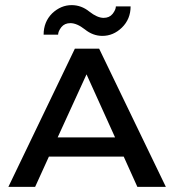

<svg xmlns="http://www.w3.org/2000/svg" viewBox="-20 -730 680 750"><path d="M207 -594.7C207 -603.2 211.3 -613 219.7 -624C228.2 -634.4 239.9 -639.6 254.9 -639.6C271.8 -639.6 290.7 -631.5 311.5 -615.2C332.4 -598.3 355.1 -589.8 379.9 -589.8C408.5 -589.8 433.9 -600.6 456.1 -622.1C478.8 -644.2 490.2 -671.9 490.2 -705.1H432.6C432.6 -696.6 428.4 -686.8 419.9 -675.8C411.5 -665.4 399.7 -660.2 384.8 -660.2C368.5 -660.2 349.9 -668.3 329.1 -684.6C308.3 -701.5 285.2 -710 259.8 -710C231.8 -710 206.4 -699.2 183.6 -677.7C161.5 -655.6 150.4 -627.9 150.4 -594.7ZM364.3 -540H272.5C142.3 -269.9 55.7 -89.8 12.7 0H117.2C136.1 -41.5 154 -80.9 171 -118.2H463.3C485.5 -69 503.3 -29.6 516.6 0H627.9C497.7 -270.2 410.8 -450.2 367.2 -540ZM318 -439.6C361.2 -344 398.4 -261.9 429.4 -193.4H376H205.3C251.1 -293.7 288.6 -375.8 318 -439.6Z"/></svg>

Font: Helmet
Style: Regular
Weight: 400
Designer: Carl Enlund
Version: 1.0